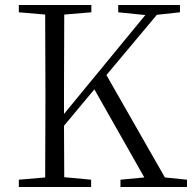

<svg xmlns="http://www.w3.org/2000/svg" viewBox="-20 -745 765 765"><path d="M460 -29 555 -38 356 -389 235 -244 236 -39 343 -29V0H55V-29L160 -38L161 -335V-390L160 -687L55 -696V-725H344V-696L236 -687L235 -390V-291L559 -685L451 -696V-725H697V-696L605 -686L404 -446L637 -38L725 -29V0H460Z"/></svg>

Font: GL-CurulMinamoto Light
Style: Regular
Weight: 300
Designer: Eunice (kana); Ryoko NISHIZUKA 西塚涼子 (ideographs); Frank Grießhammer (Latin, Greek & Cyrillic); Wenlong ZHANG
Foundry: Gutenberg Labo; Adobe
Version: Version 1.002